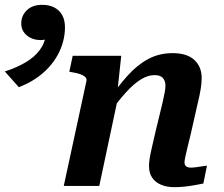

<svg xmlns="http://www.w3.org/2000/svg" viewBox="-228 -770 927 795"><path d="M36 0H183L265 -386L258 -390L274 -539H73L59 -473L70 -471Q90 -468 104 -463Q118 -458 125 -451Q132 -444 130 -435ZM562 -216 592 -348Q599 -377 603 -401.5Q607 -426 607 -447Q607 -494 576.5 -522Q546 -550 487 -550Q431 -550 385.5 -525.5Q340 -501 300 -456.5Q260 -412 221 -354L229 -307Q264 -355 295 -389Q326 -423 355 -441Q384 -459 412 -459Q436 -459 446.5 -447Q457 -435 457 -416Q457 -403 454 -388Q451 -373 446 -349L416 -225Q406 -182 400 -155.5Q394 -129 391.5 -112.5Q389 -96 389 -82Q389 -54 402 -34.5Q415 -15 439 -5Q463 5 494 5Q517 5 538.5 2.5Q560 0 579 -3.5Q598 -7 614 -10L629 -84Q621 -83 610 -81.5Q599 -80 586.5 -78Q574 -76 562 -76Q549 -76 542.5 -81.5Q536 -87 536 -98Q536 -105 539 -119Q542 -133 547.5 -156.5Q553 -180 562 -216ZM41 -657Q41 -628 33.5 -599Q26 -570 11 -542.5Q-4 -515 -27 -490Q-50 -465 -80.5 -444.5Q-111 -424 -150 -409L-208 -474Q-159 -490 -122.5 -511.5Q-86 -533 -64 -562Q-42 -591 -38 -628L-24 -616Q-32 -609 -40.5 -606.5Q-49 -604 -59 -604Q-93 -604 -116.5 -623Q-140 -642 -140 -673Q-140 -705 -117 -727.5Q-94 -750 -53 -750Q-24 -750 -3 -739Q18 -728 29.5 -707.5Q41 -687 41 -657Z"/></svg>

Font: Roboto Serif 20pt SemiBold
Style: Italic
Weight: 600
Italic angle: -10°
Version: Version 1.007